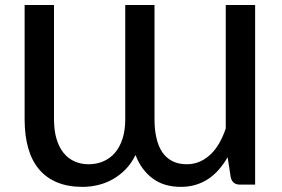

<svg xmlns="http://www.w3.org/2000/svg" viewBox="-20 -740 1126 768"><path d="M1000.5 -720V-1.5H940Q910 -1.5 903 -30.5L890.5 -111Q874.5 -83.5 855.2 -61.5Q836 -39.5 813 -24.2Q790 -9 762.8 -0.8Q735.5 7.5 703.5 7.5Q635 7.5 589.8 -26.8Q544.5 -61 522 -120Q505.5 -86 481.8 -62Q458 -38 430.2 -22.5Q402.5 -7 371.8 0.2Q341 7.5 310.5 7.5Q252 7.5 208.5 -10.5Q165 -28.5 136 -63Q107 -97.5 92.8 -147.8Q78.5 -198 78.5 -263V-720H196V-263Q196 -218.5 206 -184.8Q216 -151 234.2 -128.5Q252.5 -106 278 -94.5Q303.5 -83 334.5 -83Q366 -83 393 -94.5Q420 -106 439.5 -128.5Q459 -151 470 -184.8Q481 -218.5 481 -263V-720H598V-263Q598 -221.5 605.8 -188Q613.5 -154.5 629.2 -131.2Q645 -108 669.5 -95.5Q694 -83 727.5 -83Q777.5 -83 818 -118.5Q858.5 -154 883 -226V-720Z"/></svg>

Font: Lato 2
Style: Regular
Weight: 600
Designer: Lukasz Dziedzic with Adam Twardoch and Botio Nikoltchev
Foundry: tyPoland Lukasz Dziedzic
Version: Version 2.015; 2015-08-06; http://www.latofonts.com/